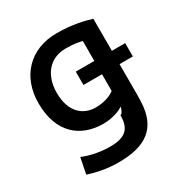

<svg xmlns="http://www.w3.org/2000/svg" viewBox="-171 -664 933 986"><g transform="rotate(-30 295.5 -171.0)"><path d="M378 -10C391 -10 399 -40 401 -47C384 -36 341 -15 281 -15C148 -15 44 -95 44 -273C44 -427 142 -538 304 -538C394 -538 460 -522 505 -508V-318H584V-239H505V-78C505 -71 505 -23 504 -17C498 134 414 196 249 196C182 196 121 183 73 167L92 73C133 91 194 104 251 104C340 104 378 74 378 -10ZM401 -140V-239H291V-318H401V-436C382 -441 357 -447 305 -447C208 -447 152 -374 152 -272C152 -155 217 -107 289 -107C337 -107 378 -122 401 -140Z"/></g></svg>

Font: Repo Medium
Style: Regular
Weight: 500
Designer: Stefan Peev
Foundry: Context Ltd
Version: Version 1.502